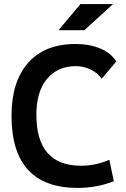

<svg xmlns="http://www.w3.org/2000/svg" viewBox="-20 -921 626 951"><path d="M365.2 9.8Q37.1 9.8 37.1 -347.7Q37.1 -517.1 119.6 -610.1Q202.1 -703.1 353.5 -703.1Q423.3 -703.1 476.6 -680.7Q529.8 -658.2 556.2 -616.7L483.9 -531.2Q461.9 -561 428 -577.1Q394 -593.3 354.5 -593.3Q266.1 -593.3 213.1 -530.5Q160.2 -467.8 160.2 -352.5Q160.2 -100.1 381.8 -100.1Q452.6 -100.1 521.5 -129.4L543.9 -23.4Q459 9.8 365.2 9.8ZM270 -771.5 378.4 -900.9H540L397.9 -771.5Z"/></svg>

Font: Cascadia Mono NF SemiBold
Style: Regular
Weight: 600
Monospace: yes
Designer: Aaron Bell
Foundry: Saja Typeworks
Version: Version 2404.023; ttfautohint (v1.8.4)